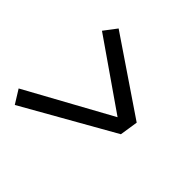

<svg xmlns="http://www.w3.org/2000/svg" viewBox="-137 -726 774 774"><g transform="rotate(45 250.0 -339.0)"><path d="M44 -82 8 -140 372 -340 81 -542 122 -596 442 -379 430 -301Z"/></g></svg>

Font: Iosevka Fixed
Style: Italic
Weight: 400
Italic angle: -9°
Monospace: yes
Designer: Belleve Invis
Foundry: Belleve Invis
Version: Version 33.2.4